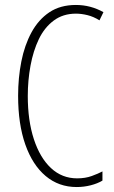

<svg xmlns="http://www.w3.org/2000/svg" viewBox="-20 -744 461 774"><path d="M286 -689Q234 -689 196.5 -661Q159 -633 136.5 -586Q114 -539 103 -479.5Q92 -420 92 -357Q92 -258 116.5 -183Q141 -108 185.5 -66.5Q230 -25 291 -25Q324 -25 350 -34.5Q376 -44 393 -53V-16Q373 -4 345.5 3Q318 10 289 10Q217 10 164 -34.5Q111 -79 82 -161.5Q53 -244 53 -358Q53 -430 66 -496Q79 -562 107 -613.5Q135 -665 179 -694.5Q223 -724 286 -724Q345 -724 397 -695L381 -662Q357 -677 332.5 -683Q308 -689 286 -689Z"/></svg>

Font: Noto Sans Gurmukhi ExtraCondensed ExtraLight
Style: Regular
Weight: 200
Width: 2
Designer: Jelle Bosma - Monotype Design Team
Foundry: Monotype Imaging Inc.
Version: Version 2.004; ttfautohint (v1.8.4.7-5d5b)